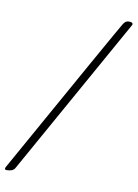

<svg xmlns="http://www.w3.org/2000/svg" viewBox="-113 -850 676 943"><g transform="rotate(10 225.0 -378.5)"><path d="M472 -780 471 -776 28 16Q18 33 -12 33Q-22 33 -22 27L-20 20Q394 -721 424 -771Q435 -790 452 -790Q472 -790 472 -780Z"/></g></svg>

Font: Aguafina Script
Style: Regular
Weight: 400
Designer: Angel Koziupa and Alejandro Paul
Foundry: Angel Koziupa and Alejandro Paul
Version: Version 1.000